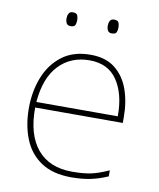

<svg xmlns="http://www.w3.org/2000/svg" viewBox="-81 -774 703 848"><g transform="rotate(10 270.0 -349.5)"><path d="M287 -538Q355 -538 397 -505Q439 -472 459 -416.5Q479 -361 479 -291V-266H86Q85 -145 139 -80Q193 -15 296 -15Q344 -15 378.5 -22Q413 -29 459 -50V-23Q421 -6 382.5 2Q344 10 296 10Q213 10 160.5 -25Q108 -60 83.5 -121Q59 -182 59 -259Q59 -334 84 -397.5Q109 -461 159.5 -499.5Q210 -538 287 -538ZM287 -513Q203 -513 149.5 -456.5Q96 -400 87 -291H452Q453 -390 412 -451.5Q371 -513 287 -513ZM154 -678Q154 -690 159 -699.5Q164 -709 177 -709Q194 -709 198 -699.5Q202 -690 202 -678Q202 -665 198 -656Q194 -647 177 -647Q164 -647 159 -656Q154 -665 154 -678ZM339 -678Q339 -690 344 -699.5Q349 -709 362 -709Q379 -709 383 -699.5Q387 -690 387 -678Q387 -665 383 -656Q379 -647 362 -647Q349 -647 344 -656Q339 -665 339 -678Z"/></g></svg>

Font: Noto Sans Thaana Thin
Style: Regular
Weight: 100
Designer: David Williams
Foundry: Google Inc.
Version: Version 3.001; ttfautohint (v1.8.4.7-5d5b)